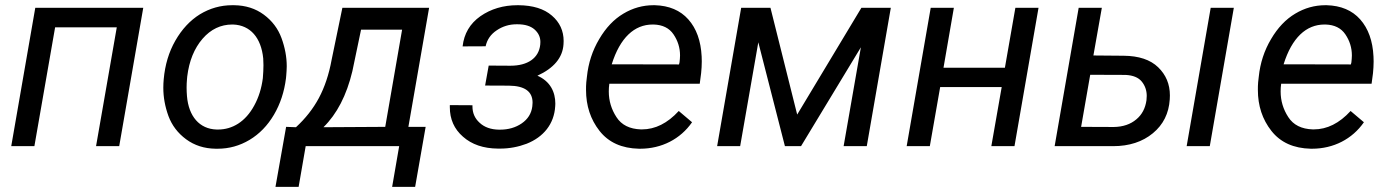

<svg xmlns="http://www.w3.org/2000/svg" viewBox="-20 -558 5299 733"><path d="M526.9 -528.3H114.7L22.9 0H111.3L190.4 -453.6H425.8L346.7 0H435.1Z M873.5 -538.1C871.1 -538.1 868.7 -538.1 866.2 -538.1C822.3 -538.1 781.2 -526.4 743.2 -503.4C705.6 -480 674.3 -446.3 649.4 -402.8C624.5 -359.4 609.9 -310.1 605 -255.4C604 -244.6 603.5 -233.9 603.5 -223.1C603.5 -187 609.9 -151.4 623 -115.2C636.2 -79.6 658.7 -49.8 690.4 -26.4C722.2 -2.9 759.8 9.3 803.7 9.8C806.2 9.8 808.6 9.8 811 9.8C854.5 9.8 895 -1.5 932.6 -23.9C970.2 -46.4 1001.5 -78.6 1025.9 -120.1C1050.3 -161.6 1065.4 -208 1071.8 -259.3L1072.8 -270C1073.7 -281.7 1074.7 -293.5 1074.7 -305.2C1074.7 -340.3 1067.9 -376.5 1054.7 -412.6C1041.5 -448.7 1019 -478.5 987.3 -502C955.6 -525.4 918 -537.6 873.5 -538.1ZM694.8 -266.1C702.1 -325.7 721.7 -373.5 753.4 -410.2C784.7 -446.3 822.8 -464.4 866.7 -464.4C867.7 -464.4 869.1 -464.4 870.1 -464.4C936 -461.9 977.1 -413.6 984.9 -335C985.4 -327.1 985.8 -318.4 985.8 -309.1C985.8 -294.4 984.9 -277.8 983.4 -259.3C978.5 -221.2 967.8 -186.5 950.7 -155.3C917 -92.8 866.7 -63.5 812.5 -63.5C810.5 -63.5 809.1 -63.5 807.1 -63.5C741.2 -65.4 700.2 -114.3 693.8 -190.9C692.9 -202.1 692.4 -212.9 692.4 -223.6C692.4 -234.4 692.9 -244.6 693.8 -254.9Z M1072.3 -73.7 1031.7 155.3H1120.1L1147 0H1503.9L1477.1 155.3H1564.9L1605 -73.7H1539.1L1618.2 -528.3H1287.1L1246.1 -330.1C1235.8 -273.4 1219.2 -224.6 1197.3 -183.6C1175.3 -142.6 1146 -105.5 1109.9 -72.3ZM1214.8 -72.3C1266.1 -122.6 1303.2 -193.8 1325.2 -286.1L1358.4 -444.8H1515.1L1450.7 -73.7Z M1845.7 -307.6 1832 -231.4 1922.4 -231C1982.9 -230.5 2013.2 -209 2013.2 -166C2013.2 -161.1 2012.7 -156.7 2012.2 -151.9C2008.8 -124.5 1995.1 -103 1971.7 -86.9C1948.2 -70.8 1920.4 -63 1888.7 -63C1887.2 -63 1886.2 -63 1884.8 -63C1854 -63.5 1829.1 -72.3 1811 -89.4C1792.5 -106 1783.7 -127 1783.7 -151.4C1783.7 -152.8 1783.7 -154.3 1783.7 -156.2L1697.3 -156.7C1697.3 -154.3 1697.3 -151.4 1697.3 -148.9C1697.3 -103 1713.9 -65.4 1747.6 -36.1C1781.2 -6.3 1825.7 8.8 1880.9 9.3C1883.8 9.3 1886.2 9.3 1889.2 9.3C1924.8 9.3 1958.5 2.9 1990.7 -9.3C2054.7 -34.7 2095.7 -84.5 2099.6 -152.3C2099.6 -155.8 2100.1 -159.2 2100.1 -162.1C2100.1 -207 2080.6 -247.6 2031.7 -269C2094.7 -297.9 2127.9 -337.9 2131.3 -388.7C2131.8 -393.1 2131.8 -397 2131.8 -401.4C2131.8 -440.4 2116.7 -473.1 2086.9 -498.5C2057.1 -524.4 2014.6 -537.6 1959.5 -538.1C1958 -538.1 1957 -538.1 1955.6 -538.1C1901.4 -538.1 1854 -523.9 1814 -496.1C1773.9 -467.8 1751.5 -429.2 1746.1 -380.9L1834 -381.3C1839.4 -406.7 1853.5 -427.2 1876.5 -442.4C1898.9 -457.5 1924.3 -465.3 1952.1 -465.3C1953.1 -465.3 1954.6 -465.3 1955.6 -465.3C1984.4 -465.3 2005.9 -458.5 2021 -445.3C2035.6 -432.1 2043 -416.5 2043 -397.9C2043 -394.5 2043 -391.1 2042.5 -387.7C2037.1 -336.4 1995.1 -307.1 1928.7 -307.1Z M2419.4 9.8C2420.9 9.8 2422.4 9.8 2423.8 9.8C2506.3 9.8 2577.6 -27.3 2622.1 -91.3L2571.3 -134.3C2528.3 -87.4 2481.4 -64 2430.7 -64C2429.7 -64 2428.2 -64 2426.8 -64C2383.8 -65.4 2352.5 -81.1 2333.5 -110.8C2314 -140.6 2304.2 -173.3 2304.2 -208.5C2304.2 -218.3 2304.7 -228 2306.2 -238.3H2651.4L2656.7 -278.8C2658.2 -293.5 2659.2 -308.6 2659.2 -323.2C2659.2 -329.6 2659.2 -335.9 2658.7 -342.3C2655.8 -401.9 2638.7 -449.2 2607.9 -483.9C2577.1 -518.6 2534.2 -536.6 2480 -538.1C2478 -538.1 2476.6 -538.1 2474.6 -538.1C2434.1 -538.1 2395.5 -527.3 2359.9 -505.9C2323.7 -484.4 2293 -452.1 2267.6 -408.7C2241.7 -365.2 2226.1 -317.4 2220.7 -265.1L2218.3 -244.1C2217.3 -233.9 2217.3 -224.1 2217.3 -214.8C2217.3 -154.3 2234.4 -102.1 2269 -58.1C2303.7 -14.2 2353.5 8.3 2419.4 9.8ZM2475.6 -464.4C2509.8 -463.4 2535.2 -450.7 2551.3 -426.8C2567.9 -402.3 2576.2 -375.5 2576.2 -346.2C2576.2 -337.4 2575.2 -329.1 2574.2 -319.8L2572.3 -312L2315.4 -312.5C2347.2 -414.1 2401.9 -464.4 2471.7 -464.4C2473.1 -464.4 2474.1 -464.4 2475.6 -464.4Z M2921.4 -528.3H2809.6L2717.8 0H2805.7L2875 -396.5L2976.6 0H3038.1L3266.6 -377.4L3200.7 0H3289.1L3380.9 -528.3H3268.6L3023.4 -120.6Z M3944.8 -528.3H3856.4L3816.4 -299.3H3582L3621.6 -528.3H3533.2L3441.4 0H3529.8L3569.3 -225.6H3804.2L3764.6 0H3853Z M4186.5 -528.3H4098.1L4006.3 0H4229.5C4291 0 4341.8 -16.6 4381.3 -49.3C4420.9 -82 4442.4 -125 4445.8 -178.7C4446.3 -183.6 4446.3 -189 4446.3 -193.8C4446.3 -236.8 4431.2 -272.5 4401.4 -301.3C4371.6 -330.1 4327.6 -344.7 4270 -345.2L4154.3 -346.2ZM4690.4 -528.3H4602.1L4510.3 0H4598.6ZM4277.3 -272C4305.7 -270.5 4326.2 -262.2 4338.9 -246.6C4351.6 -231 4357.9 -212.4 4357.9 -191.9C4357.9 -186.5 4357.4 -181.2 4356.9 -175.3C4352.5 -144.5 4339.8 -120.1 4317.9 -102.1C4295.9 -83.5 4267.1 -73.7 4232.4 -73.2L4107.4 -73.7L4142.1 -272.5Z M4984.4 9.8C4985.8 9.8 4987.3 9.8 4988.8 9.8C5071.3 9.8 5142.6 -27.3 5187 -91.3L5136.2 -134.3C5093.3 -87.4 5046.4 -64 4995.6 -64C4994.6 -64 4993.2 -64 4991.7 -64C4948.7 -65.4 4917.5 -81.1 4898.4 -110.8C4878.9 -140.6 4869.1 -173.3 4869.1 -208.5C4869.1 -218.3 4869.6 -228 4871.1 -238.3H5216.3L5221.7 -278.8C5223.1 -293.5 5224.1 -308.6 5224.1 -323.2C5224.1 -329.6 5224.1 -335.9 5223.6 -342.3C5220.7 -401.9 5203.6 -449.2 5172.9 -483.9C5142.1 -518.6 5099.1 -536.6 5044.9 -538.1C5043 -538.1 5041.5 -538.1 5039.6 -538.1C4999 -538.1 4960.4 -527.3 4924.8 -505.9C4888.7 -484.4 4857.9 -452.1 4832.5 -408.7C4806.6 -365.2 4791 -317.4 4785.6 -265.1L4783.2 -244.1C4782.2 -233.9 4782.2 -224.1 4782.2 -214.8C4782.2 -154.3 4799.3 -102.1 4834 -58.1C4868.7 -14.2 4918.5 8.3 4984.4 9.8ZM5040.5 -464.4C5074.7 -463.4 5100.1 -450.7 5116.2 -426.8C5132.8 -402.3 5141.1 -375.5 5141.1 -346.2C5141.1 -337.4 5140.1 -329.1 5139.2 -319.8L5137.2 -312L4880.4 -312.5C4912.1 -414.1 4966.8 -464.4 5036.6 -464.4C5038.1 -464.4 5039.1 -464.4 5040.5 -464.4Z"/></svg>

Font: Roboto
Style: Italic
Weight: 400
Italic angle: -12°
Designer: Google
Version: Version 2.137; 2017